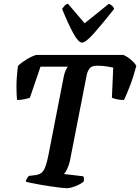

<svg xmlns="http://www.w3.org/2000/svg" viewBox="-20 -994 740 1014"><path d="M332 0Q324 0 302.5 -2.5Q281 -5 252.5 -9Q224 -13 195.5 -18Q167 -23 145.5 -27.5Q124 -32 116 -35Q118 -45 123.5 -53Q129 -61 132 -65L166 -69Q195 -72 209 -92Q223 -112 235 -171L315 -581Q319 -605 326 -620.5Q333 -636 338 -642H194L138 -478Q128 -474 109 -470Q90 -466 70 -466Q67 -491 67 -538.5Q67 -586 75 -646Q92 -663 120 -680Q148 -697 171 -704H631Q651 -696 671 -679Q691 -662 700 -646Q685 -589 666.5 -541Q648 -493 635 -466Q613 -466 596 -470Q579 -474 571 -478L578 -637Q565 -640 542 -643.5Q519 -647 492 -647Q464 -647 452.5 -632Q441 -617 436 -588L349 -143Q343 -118 334 -100Q325 -82 317 -75L420 -63Q422 -59 423 -51.5Q424 -44 422 -35Q405 -21 377.5 -10.5Q350 0 332 0ZM413 -769Q394 -769 366.5 -819.5Q339 -870 308 -947Q313 -954 320 -962.5Q327 -971 339 -974L427 -871L555 -974Q566 -970 573.5 -962Q581 -954 583 -947Q522 -870 477.5 -819.5Q433 -769 413 -769Z"/></svg>

Font: Texturina 72pt 72pt Regular
Style: Bold Italic
Weight: 700
Italic angle: -11°
Designer: Guillermo Torres Carreño
Foundry: Omnibus-Type
Version: Version 1.002; ttfautohint (v1.8.3)